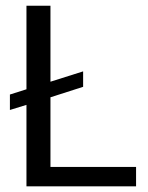

<svg xmlns="http://www.w3.org/2000/svg" viewBox="-20 -660 525 680"><path d="M158.7 -639.6V-370.6L274.4 -407.2V-352.5L158.7 -315.4V-68.8H461.9V0H73.7V-288.6L15.1 -270.5V-325.2L73.7 -343.8V-639.6Z"/></svg>

Font: Yantramanav
Style: Regular
Weight: 400
Version: Version 1.000;PS 1.0;hotconv 1.0.72;makeotf.lib2.5.5900; ttf